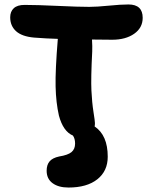

<svg xmlns="http://www.w3.org/2000/svg" viewBox="-20 -651 685 864"><path d="M288.1 192.9Q243.2 192.9 216.6 173.3Q189.9 153.8 189.9 117.2Q189.9 90.8 203.1 75.2Q216.3 59.6 246.1 53.2Q285.6 46.9 301.8 33.4Q317.9 20 317.9 -4.9Q317.9 -27.3 308.1 -41Q264.2 -59.6 245.1 -130.9Q231.9 -189 230.2 -261.5Q228.5 -334 240.2 -476.1Q189 -477.5 132.8 -481.9Q78.6 -486.8 52.2 -510.7Q25.9 -534.7 25.9 -573.2Q25.9 -599.1 42 -614Q58.1 -628.9 90.8 -628.9Q145.5 -628.9 239.3 -624.5Q333 -620.1 381.8 -620.1Q415.5 -620.1 469.5 -625.5Q523.4 -630.9 558.1 -630.9Q622.1 -630.9 622.1 -570.8Q622.1 -525.9 583.7 -499Q545.4 -472.2 484.9 -472.2Q421.9 -472.2 394 -473.1Q396 -441.4 395 -419.9Q388.7 -297.4 391.4 -243.4Q394 -189.5 400.6 -147.7Q407.2 -106 407.2 -97.2Q407.2 -87.9 405.8 -82Q464.8 -42.5 464.8 54.2Q464.8 118.7 418 155.8Q371.1 192.9 288.1 192.9Z"/></svg>

Font: Shantell Sans Irregular
Style: Bold
Weight: 700
Designer: Stephen Nixon, Anya Danilova, Shantell Martin
Foundry: Arrow Type
Version: Version 1.006;[9816181b4]